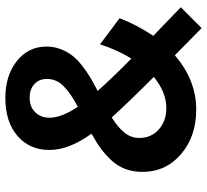

<svg xmlns="http://www.w3.org/2000/svg" viewBox="-48 -699 774 718"><g transform="rotate(-90 339.0 -340.0)"><path d="M55.2 -194.8Q55.2 -229.5 66.2 -258.5Q77.1 -287.6 98.6 -310.5Q120.1 -333.5 143.1 -350.3Q166 -367.2 198.2 -384.8Q137.2 -468.8 137.2 -542Q137.2 -616.7 189.9 -661.9Q242.7 -707 331.1 -707Q416 -707 470 -663.8Q523.9 -620.6 523.9 -553.2Q523.9 -524.9 514.2 -500Q504.4 -475.1 490 -456.5Q475.6 -438 452.1 -419.7Q428.7 -401.4 408 -389.2Q387.2 -377 357.9 -361.8Q409.7 -303.7 479 -235.8Q511.7 -288.6 532.2 -353L629.9 -279.8Q605 -214.8 564 -153.8L670.9 -50.8L592.8 26.9L491.2 -73.2Q398.4 6.8 288.1 6.8Q188 6.8 121.6 -50Q55.2 -106.9 55.2 -194.8ZM182.1 -206.1Q182.1 -161.6 213.9 -133.3Q245.6 -105 293.9 -105Q353.5 -105 410.2 -151.9Q318.8 -243.2 258.8 -309.1Q221.7 -286.1 201.9 -261.5Q182.1 -236.8 182.1 -206.1ZM257.8 -542Q257.8 -496.6 298.8 -436Q349.1 -462.4 376 -489.3Q402.8 -516.1 402.8 -551.8Q402.8 -580.6 383.5 -598.4Q364.3 -616.2 333 -616.2Q298.8 -616.2 278.3 -595.5Q257.8 -574.7 257.8 -542Z"/></g></svg>

Font: Montserrat Semi Bold
Style: Regular
Weight: 600
Designer: Julieta Ulanovsky
Foundry: Julieta Ulanovsky
Version: Version 3.001;PS 003.001;hotconv 1.0.70;makeotf.lib2.5.58329